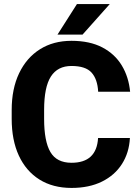

<svg xmlns="http://www.w3.org/2000/svg" viewBox="-20 -924 695 954"><path d="M467.3 -238.3H625.5Q621.6 -165 585.9 -109.1Q550.3 -53.2 486.6 -21.7Q422.9 9.8 335.4 9.8Q242.7 9.8 176 -32Q109.4 -73.7 73.7 -150.6Q38.1 -227.5 38.1 -333.5V-377Q38.1 -482.9 75 -560.1Q111.8 -637.2 178.5 -679.2Q245.1 -721.2 335 -721.2Q425.8 -721.2 488.3 -688.5Q550.8 -655.8 585.2 -598.6Q619.6 -541.5 626.5 -468.3H467.8Q464.4 -530.8 434.8 -563.5Q405.3 -596.2 335 -596.2Q266.6 -596.2 232.9 -543.9Q199.2 -491.7 199.2 -377.9V-333.5Q199.2 -221.7 230.5 -168.5Q261.7 -115.2 335.4 -115.2Q460 -115.2 467.3 -238.3ZM265.6 -752 362.3 -903.8H525.4L390.1 -752Z"/></svg>

Font: Vazirmatn UI ExtraBold
Style: Regular
Weight: 800
Designer: Saber Rastikerdar
Foundry: Saber Rastikerdar
Version: Version 33.003